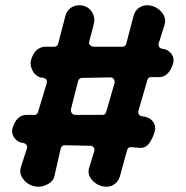

<svg xmlns="http://www.w3.org/2000/svg" viewBox="-20 -697 703 727"><path d="M125 10Q105 10 88 -0.5Q71 -11 62 -28Q53 -45 59 -64L82 -135Q84 -142 80.5 -147.5Q77 -153 71 -155L60 -157Q43 -162 33 -177Q23 -192 27 -210Q35 -237 48 -249Q61 -261 78 -262H111Q121 -262 124 -273L157 -382Q161 -397 146 -402L132 -404Q113 -410 103 -430Q93 -450 97 -468Q105 -496 119.5 -508Q134 -520 152 -520H185Q197 -520 200 -531L228 -638Q233 -656 247 -666.5Q261 -677 279 -677H280Q308 -677 324.5 -656.5Q341 -636 336 -609L318 -540Q315 -531 321.5 -525.5Q328 -520 336 -520H443Q455 -520 458 -531L486 -638Q491 -656 505 -666.5Q519 -677 537 -677H538Q557 -677 574 -666.5Q591 -656 600 -639.5Q609 -623 603 -603L581 -533Q579 -526 582 -520.5Q585 -515 591 -513L603 -511Q622 -505 631 -490.5Q640 -476 636 -458Q628 -432 615 -419Q602 -406 585 -405H552Q541 -405 538 -394L504 -277Q502 -270 505.5 -264.5Q509 -259 516 -257L530 -255Q550 -250 560.5 -234.5Q571 -219 566 -200Q558 -172 544.5 -154Q531 -136 510 -137L477 -140Q464 -140 461 -128L434 -29Q429 -12 415 -1Q401 10 384 10H383Q364 10 347 0Q330 -10 321 -26Q312 -42 317 -60L337 -125Q339 -133 334.5 -139Q330 -145 321 -145L225 -147Q214 -147 210 -135L186 -30Q182 -11 162.5 -0.5Q143 10 126 10ZM266 -262H368Q380 -262 382 -273L413 -380Q416 -390 411 -397.5Q406 -405 396 -404L290 -402Q285 -402 281.5 -399Q278 -396 276 -391L249 -285Q247 -275 252 -268.5Q257 -262 266 -262Z"/></svg>

Font: Winky Sans SemiBold
Style: Regular
Weight: 600
Designer: Simon Atzbach
Foundry: typofactur
Version: Version 1.205